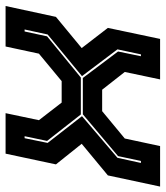

<svg xmlns="http://www.w3.org/2000/svg" viewBox="24 -606 580 671"><g transform="rotate(-90 313.5 -270.0)"><path d="M-2.5 0 36.5 -182.5 147 -274 75 -364 112.5 -540H254L229.5 -423.5L291 -344H366L462 -423.5L487 -540H628.5L590.5 -364L481.5 -274L552 -182.5L513.5 0H372L398 -123.5L336 -202.5H261L165.5 -123.5L139 0ZM80 -67H87L104 -147L250 -270H377L469.5 -147L453 -67H459.5L477 -149L383.5 -273L529 -393L546.5 -473.5H539.5L522.5 -395L378.5 -277H249.5L157 -395L173.5 -473.5H166.5L150 -393L243.5 -273L98 -149Z"/></g></svg>

Font: Tourney ExtraBold
Style: Italic
Weight: 800
Italic angle: -12°
Version: Version 1.015